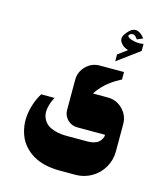

<svg xmlns="http://www.w3.org/2000/svg" viewBox="-97 -591 644 761"><g transform="rotate(15 225.5 -211.0)"><path d="M410.3 -445V-473.4Q383.8 -468.8 358.1 -477.9Q349.3 -481.1 345.7 -485.4Q342 -489.7 345.8 -494.3Q350.2 -498.6 356 -499.6Q361.9 -500.6 367.1 -497.7Q369.5 -496.5 372.5 -493.1Q375.6 -489.7 377.6 -486.8L379.7 -484L403.3 -494.3Q402.7 -495.1 401.4 -496.8Q400.1 -498.6 396.2 -502.8Q392.2 -507.1 388.1 -510.3Q384.1 -513.4 377.9 -516.2Q371.8 -518.9 366 -518.9Q351.9 -518.9 339.1 -505.1Q320.1 -485.4 320.1 -472.8Q320.1 -460.5 329.5 -450.8Q338.8 -441 348.1 -437.6L357.2 -433.9L319.5 -406.1L319.8 -378.1ZM219 97.3H283.7Q319.3 97.3 349.5 79.8Q379.7 62.3 397.2 32.2Q414.7 2 414.7 -33.7V-145.7Q414.7 -181.3 389.3 -206.7Q364 -232 328.3 -232H267.3Q277 -247.7 290.5 -261.8Q304 -276 316.3 -285.3Q328.7 -294.7 339.8 -301.7Q351 -308.7 357.7 -312L364.3 -315V-346H265.7Q232.3 -346 208.8 -322.5Q185.3 -299 185.3 -265.7V-142.7Q185.3 -119.3 201.8 -102.8Q218.3 -86.3 242 -86.3H356.3Q356 -69.3 341 -56Q326 -42.7 294.3 -42.7H207Q190 -42.7 174.8 -45.7Q159.7 -48.7 145.5 -54.8Q131.3 -61 122.2 -71.8Q113 -82.7 108.8 -96.8Q104.7 -111 108.5 -131.3Q112.3 -151.7 124.7 -175.7H70Q57 -154.3 49 -131Q41 -107.7 38 -84.5Q35 -61.3 38 -38.8Q41 -16.3 49.2 3.8Q57.3 24 72.5 41.2Q87.7 58.3 108 70.8Q128.3 83.3 156.7 90.3Q185 97.3 219 97.3Z"/></g></svg>

Font: Jomhuria
Style: Regular
Weight: 400
Designer: Arabic design by Kourosh Beigpour, Latin design by Eben Sorkin, engineering by Lasse Fister and Khaled Hosney
Version: Version 1.0010